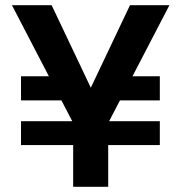

<svg xmlns="http://www.w3.org/2000/svg" viewBox="-20 -720 695 740"><path d="M61 -161V-253H596V-161ZM286 -333H61V-426H282ZM400 -333 404 -426H596V-333ZM262 0V-246L26 -700H179L330 -382L481 -700H633L397 -246V0Z"/></svg>

Font: DM Sans 9pt
Style: Bold
Weight: 700
Version: Version 4.004;gftools[0.9.30]